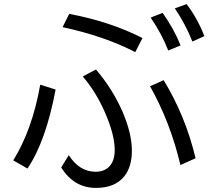

<svg xmlns="http://www.w3.org/2000/svg" viewBox="-20 -876 1039 939"><path d="M641.6 -621.1Q489.3 -699.7 286.1 -743.2L318.4 -808.1Q517.6 -771 676.8 -689.9ZM316.4 -117.2Q368.2 -36.1 447.3 -36.1Q492.2 -36.1 516.6 -64Q541 -91.3 541 -143.1Q541 -216.3 494.1 -324.2Q450.2 -425.8 384.8 -502L449.2 -536.1Q529.3 -442.9 579.1 -330.1Q625 -222.7 625 -139.2Q625 -60.5 587.9 -13.7Q542 43 449.2 43Q341.8 43 279.3 -57.1ZM44.9 -91.8Q137.7 -241.2 176.8 -461.9L252 -438Q204.1 -184.1 114.3 -51.8ZM862.3 -68.8Q813.5 -276.9 713.9 -454.1L780.3 -483.9Q886.7 -310.1 936.5 -102.1ZM802.7 -628.9Q772.5 -708 716.8 -790L775.4 -813Q831.1 -733.9 863.3 -653.8ZM920.9 -672.9Q887.7 -757.3 835 -835L892.6 -856Q946.3 -785.2 979.5 -699.2Z"/></svg>

Font: UDEV Gothic 35
Style: Regular
Weight: 400
Version: v2.1.0; ttfautohint (v1.8.4.7-5d5b-dirty) -l 6 -r 45 -G 200 